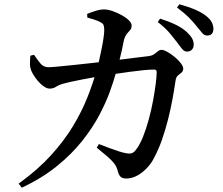

<svg xmlns="http://www.w3.org/2000/svg" viewBox="-20 -819 1040 897"><path d="M854 -578Q841 -578 831 -590Q821 -602 808 -620Q793 -640 772.5 -664.5Q752 -689 717 -716L728 -732Q769 -719 801 -703.5Q833 -688 854 -668Q871 -652 878 -638.5Q885 -625 885 -610Q885 -596 876.5 -587Q868 -578 854 -578ZM570 15Q551 15 542.5 6Q534 -3 529 -24Q524 -42 513 -56Q502 -70 482 -87.5Q462 -105 432 -129L442 -146Q468 -136 492 -127Q516 -118 535 -112Q554 -106 565 -104Q585 -100 595 -103Q605 -106 615 -119Q633 -142 648 -179.5Q663 -217 675 -261Q687 -305 695 -348.5Q703 -392 707.5 -427.5Q712 -463 712 -482Q712 -494 701 -494Q679 -494 649 -491Q619 -488 586.5 -483.5Q554 -479 523.5 -474.5Q493 -470 468 -466Q449 -463 422.5 -458.5Q396 -454 368 -448.5Q340 -443 316.5 -438Q293 -433 279 -429Q256 -423 242.5 -414Q229 -405 212 -405Q197 -405 179 -419.5Q161 -434 146.5 -454Q132 -474 126 -489Q120 -505 120 -522.5Q120 -540 122 -559L139 -563Q153 -542 168 -523.5Q183 -505 206 -505Q219 -505 250.5 -508Q282 -511 325.5 -515.5Q369 -520 418 -525.5Q467 -531 515 -537Q563 -543 605.5 -548.5Q648 -554 676 -557Q690 -559 699.5 -565.5Q709 -572 717 -579Q725 -586 735 -586Q745 -586 762 -576.5Q779 -567 796 -553Q813 -539 824.5 -524Q836 -509 836 -499Q836 -487 828.5 -480.5Q821 -474 811.5 -466.5Q802 -459 800 -441Q794 -400 785.5 -354Q777 -308 765 -260.5Q753 -213 737 -167Q721 -121 699 -80Q686 -54 664.5 -32Q643 -10 619 2.5Q595 15 570 15ZM67 39Q157 -26 219 -94.5Q281 -163 321.5 -230.5Q362 -298 387.5 -362Q413 -426 429 -483Q436 -504 442 -531.5Q448 -559 454 -587.5Q460 -616 463.5 -640.5Q467 -665 467 -678Q467 -694 464 -701.5Q461 -709 450 -715Q437 -722 420 -727.5Q403 -733 388 -737L387 -754Q404 -761 426 -768Q448 -775 466 -775Q484 -775 506.5 -767Q529 -759 549 -748Q569 -737 582 -724Q595 -711 595 -700Q595 -686 588 -678.5Q581 -671 573 -661.5Q565 -652 559 -632Q556 -615 550.5 -590Q545 -565 538 -537Q531 -509 522 -480Q512 -443 493.5 -391.5Q475 -340 443.5 -280.5Q412 -221 363.5 -160Q315 -99 246 -43Q177 13 82 58ZM948 -653Q934 -653 924 -665.5Q914 -678 899 -696Q884 -715 864 -735.5Q844 -756 807 -784L818 -799Q859 -788 890.5 -774.5Q922 -761 941 -746Q961 -731 969 -715.5Q977 -700 977 -684Q977 -669 969.5 -661Q962 -653 948 -653Z"/></svg>

Font: Noto Serif JP ExtraLight SemiBold
Style: Regular
Weight: 600
Version: Version 2.003-H1;hotconv 1.1.1;makeotfexe 2.6.0